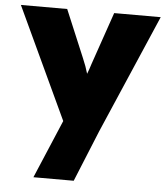

<svg xmlns="http://www.w3.org/2000/svg" viewBox="-54 -581 745 859"><g transform="rotate(5 319.0 -151.5)"><path d="M128 230 239 -32 5 -533H213L302 -321Q318 -284 327 -252Q331 -262 335 -273.5Q339 -285 343 -298L424 -533H633L403 0L309 230Z"/></g></svg>

Font: Lexend Deca ExtraBold
Style: Regular
Weight: 800
Designer: Bonnie Shaver-Troup, Thomas Jockin
Foundry: Lexend
Version: Version 1.008; ttfautohint (v1.8.4.7-5d5b)